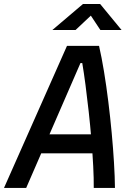

<svg xmlns="http://www.w3.org/2000/svg" viewBox="-43 -918 649 938"><path d="M-23.4 0 284.2 -693.8H440.9Q453.6 -638.7 465.1 -568.6Q476.6 -498.5 486.1 -421.9Q495.6 -345.2 502.7 -268.8Q509.8 -192.4 513.9 -123.3Q518.1 -54.2 518.6 0H415Q415.5 -44.9 412.4 -106Q409.2 -167 403.6 -235.4Q397.9 -303.7 390.4 -372.3Q382.8 -440.9 374.8 -502.4Q366.7 -564 358.9 -609.9H350.1L85 0ZM105 -168.9 125 -261.7H476.6L456.5 -168.9ZM212.9 -771.5 362.3 -898.4H446.3L550.8 -771.5H447.3L380.9 -871.6H432.6L326.2 -771.5Z"/></svg>

Font: Cascadia Mono NF
Style: Italic
Weight: 400
Italic angle: -10°
Monospace: yes
Designer: Aaron Bell
Foundry: Saja Typeworks
Version: Version 2404.023